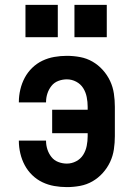

<svg xmlns="http://www.w3.org/2000/svg" viewBox="-20 -756 540 784"><path d="M253 8Q227 8 201.5 3.5Q176 -1 153 -12Q130 -23 111.5 -41Q93 -59 81 -81.5Q69 -104 63 -129.5Q57 -155 57 -180Q57 -181 57 -181.5Q57 -182 57 -182H168Q168 -182 168 -181.5Q168 -181 168 -181Q168 -163 173.5 -146Q179 -129 190 -115Q201 -101 218 -94.5Q235 -88 253 -88Q273 -88 291 -97.5Q309 -107 319.5 -123.5Q330 -140 334 -160Q338 -180 338 -200V-212H193V-308H338V-320Q338 -340 334 -360Q330 -380 319.5 -396.5Q309 -413 291 -422.5Q273 -432 253 -432Q235 -432 218 -425.5Q201 -419 190 -405Q179 -391 173.5 -374Q168 -357 168 -339Q168 -339 168 -338.5Q168 -338 168 -338H57Q57 -338 57 -338.5Q57 -339 57 -340Q57 -365 63 -390.5Q69 -416 81 -438.5Q93 -461 111.5 -479Q130 -497 153 -508Q176 -519 201.5 -523.5Q227 -528 253 -528Q280 -528 307 -523Q334 -518 357.5 -504.5Q381 -491 399.5 -470.5Q418 -450 429.5 -425.5Q441 -401 445 -374Q449 -347 449 -320V-200Q449 -173 445 -146Q441 -119 429.5 -94.5Q418 -70 399.5 -49.5Q381 -29 357.5 -15.5Q334 -2 307 3Q280 8 253 8ZM416 -604H284V-736H416ZM216 -604H84V-736H216Z"/></svg>

Font: Iosevka SS04
Style: Bold
Weight: 700
Monospace: yes
Designer: Belleve Invis
Foundry: Belleve Invis
Version: Version 19.0.0; ttfautohint (v1.8.4)